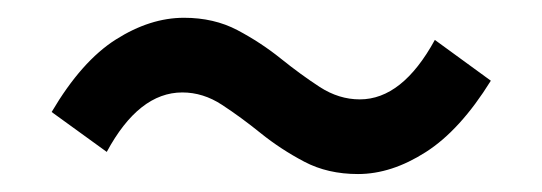

<svg xmlns="http://www.w3.org/2000/svg" viewBox="-20 -479 610 216"><path d="M382.8 -283.2Q348.6 -283.2 322.3 -297.1Q295.9 -311 273.4 -329.1Q251 -347.2 229.7 -361.1Q208.5 -375 185.1 -375Q136.2 -375 100.1 -308.1L38.1 -353Q71.8 -410.2 110.4 -434.6Q148.9 -459 187 -459Q220.7 -459 247.1 -445.1Q273.4 -431.2 295.9 -413.1Q318.4 -395 339.8 -381.1Q361.3 -367.2 384.8 -367.2Q432.6 -367.2 469.2 -434.1L532.2 -388.2Q497.6 -332.5 459 -307.9Q420.4 -283.2 382.8 -283.2Z"/></svg>

Font: `nÑOS CN Medium
Style: Regular
Weight: 500
Designer: Ryoko NISHIZUKA ?XZm?[P (kana & ideographs); Paul D. Hunt (Latin, Greek & Cyrillic); Wenlong ZHANG _ e??? (bopomofo); Sa
Foundry: Adobe Systems Incorporated
Version: Version 1.004 June 21, 2023